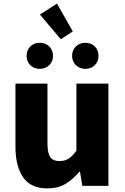

<svg xmlns="http://www.w3.org/2000/svg" viewBox="-20 -1034 694 1068"><path d="M244 14Q150 14 108 -48.5Q66 -111 66 -217V-569H244V-239Q244 -181 260 -159.5Q276 -138 310 -138Q340 -138 361.5 -151.5Q383 -165 405 -196V-569H583V0H438L425 -78H421Q386 -36 344 -11Q302 14 244 14ZM201 -651Q169 -651 148.5 -671.5Q128 -692 128 -723Q128 -755 148.5 -775.5Q169 -796 201 -796Q233 -796 254 -775.5Q275 -755 275 -723Q275 -692 254 -671.5Q233 -651 201 -651ZM318 -816 202 -953 297 -1014 385 -859ZM455 -651Q423 -651 402 -671.5Q381 -692 381 -723Q381 -755 402 -775.5Q423 -796 455 -796Q487 -796 507.5 -775.5Q528 -755 528 -723Q528 -692 507.5 -671.5Q487 -651 455 -651Z"/></svg>

Font: Noto Sans SC Black
Style: Regular
Weight: 900
Designer: Ryoko NISHIZUKA  (kana, bopomofo & ideographs); Paul D. Hunt (Latin, Greek & Cyrillic); Sandoll Communications , Soo-you
Foundry: Adobe
Version: Version 2.004-H2;hotconv 1.0.118;makeotfexe 2.5.65603